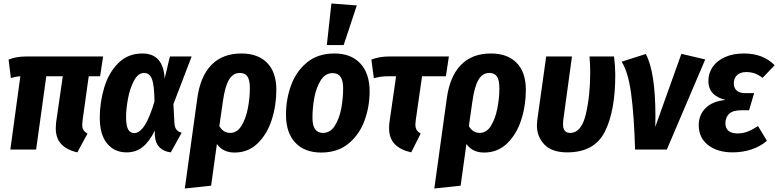

<svg xmlns="http://www.w3.org/2000/svg" viewBox="-20 -853 4438 1095"><path d="M451 -167Q449 -147 449 -142Q449 -123 456 -111.5Q463 -100 479 -91L421 16Q360 2 329 -31.5Q298 -65 298 -122Q298 -131 300 -155L338 -418H244L186 0H39L96 -418Q73 -417 42 -408L29 -513Q71 -531 132 -531H568L551 -418H486Z M919 -405 949 -531H1073L969 -259L975 -148Q977 -125 987 -113Q997 -101 1016 -96L954 16Q913 11 889.5 -13Q866 -37 863 -79V-108Q832 -46 794 -15Q756 16 702 16Q632 16 590.5 -35Q549 -86 549 -181Q549 -268 574 -352.5Q599 -437 654 -492.5Q709 -548 792 -548Q911 -548 919 -405ZM699 -185Q699 -137 710.5 -115.5Q722 -94 746 -94Q808 -94 861 -274Q860 -367 846.5 -402Q833 -437 802 -437Q768 -437 744.5 -393.5Q721 -350 710 -290.5Q699 -231 699 -185Z M1556 -341Q1556 -251 1529.5 -169Q1503 -87 1449 -35Q1395 17 1318 17Q1251 17 1217 -32L1184 206L1034 222L1105 -291Q1122 -417 1185.5 -482.5Q1249 -548 1357 -548Q1451 -548 1503.5 -494.5Q1556 -441 1556 -341ZM1405 -349Q1405 -397 1391 -417Q1377 -437 1348 -437Q1309 -437 1286 -398.5Q1263 -360 1251 -274L1231 -134Q1253 -95 1293 -95Q1332 -95 1357 -135.5Q1382 -176 1393.5 -235Q1405 -294 1405 -349Z M1611 -199Q1611 -287 1640 -366.5Q1669 -446 1731 -497Q1793 -548 1887 -548Q1982 -548 2035 -491Q2088 -434 2088 -332Q2088 -245 2059 -165.5Q2030 -86 1968 -34.5Q1906 17 1812 17Q1717 17 1664 -39.5Q1611 -96 1611 -199ZM1937 -348Q1937 -394 1922 -415Q1907 -436 1877 -436Q1835 -436 1809 -394.5Q1783 -353 1772.5 -295Q1762 -237 1762 -183Q1762 -137 1777 -116Q1792 -95 1822 -95Q1864 -95 1890 -136.5Q1916 -178 1926.5 -236Q1937 -294 1937 -348ZM1870 -833 2015 -822 1940 -596H1844Z M2351 -167Q2349 -149 2349 -143Q2349 -124 2356 -112.5Q2363 -101 2379 -91L2325 16Q2263 2 2231 -31.5Q2199 -65 2199 -122Q2199 -143 2201 -155L2239 -418H2194Q2151 -418 2112 -407L2098 -513Q2142 -531 2202 -531H2540L2523 -418H2387Z M2979 -341Q2979 -251 2952.5 -169Q2926 -87 2872 -35Q2818 17 2741 17Q2674 17 2640 -32L2607 206L2457 222L2528 -291Q2545 -417 2608.5 -482.5Q2672 -548 2780 -548Q2874 -548 2926.5 -494.5Q2979 -441 2979 -341ZM2828 -349Q2828 -397 2814 -417Q2800 -437 2771 -437Q2732 -437 2709 -398.5Q2686 -360 2674 -274L2654 -134Q2676 -95 2716 -95Q2755 -95 2780 -135.5Q2805 -176 2816.5 -235Q2828 -294 2828 -349Z M3489 -427Q3489 -220 3429.5 -102Q3370 16 3215 16Q3128 16 3085 -28.5Q3042 -73 3042 -139Q3042 -149 3044 -167L3095 -531H3242L3192 -165Q3191 -158 3191 -145Q3191 -95 3231 -95Q3296 -95 3321 -201.5Q3346 -308 3346 -437Q3346 -492 3342 -531H3482Q3489 -472 3489 -427Z M3718 -187 3717 -129 3866 -546 4002 -514 3783 0H3602Q3596 -199 3579 -322Q3562 -445 3525 -501L3663 -545Q3718 -444 3718 -187Z M3965 -139Q3965 -198 4004.5 -237Q4044 -276 4118 -283Q4020 -307 4020 -391Q4020 -436 4044.5 -471.5Q4069 -507 4115 -527.5Q4161 -548 4223 -548Q4332 -548 4398 -481L4329 -409Q4307 -426 4285 -434Q4263 -442 4236 -442Q4202 -442 4183.5 -424.5Q4165 -407 4165 -378Q4165 -352 4181 -337Q4197 -322 4229 -322H4281L4252 -224H4206Q4160 -224 4138.5 -204Q4117 -184 4117 -150Q4117 -122 4134.5 -107Q4152 -92 4187 -92Q4216 -92 4242.5 -102Q4269 -112 4303 -134L4354 -50Q4317 -18 4266.5 -1Q4216 16 4158 16Q4072 16 4018.5 -25.5Q3965 -67 3965 -139Z"/></svg>

Font: Fira Sans Condensed
Style: Bold Italic
Weight: 700
Width: 3
Italic angle: -8°
Designer: Carrois Corporate & Edenspiekermann AG
Foundry: Carrois Corporate GbR & Edenspiekermann AG
Version: Version 4.203